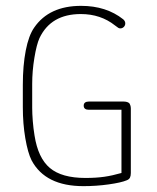

<svg xmlns="http://www.w3.org/2000/svg" viewBox="-20 -626 536 656"><path d="M395 -35Q364 -26 336 -22Q308 -18 272 -18Q191 -18 150.5 -52Q110 -86 98 -163Q94 -187 92 -212.5Q90 -238 90 -257V-339Q90 -383 97.5 -428.5Q105 -474 115 -496Q154 -578 256 -578Q324 -578 373 -539Q381 -533 384 -531Q387 -529 391 -529Q398 -529 403 -534Q408 -539 408 -546Q408 -554 401 -560Q343 -606 257 -606Q148 -606 97 -532Q78 -505 68 -453.5Q58 -402 58 -336V-260Q58 -203 66.5 -153.5Q75 -104 88 -78Q135 10 265 10Q309 10 351.5 4Q394 -2 413 -10Q421 -13 424 -19Q427 -25 427 -35V-255Q427 -261 425.5 -265.5Q424 -270 422 -273Q419 -276 414 -277.5Q409 -279 403 -279H283Q275 -279 270.5 -275.5Q266 -272 266 -265Q266 -258 270.5 -254.5Q275 -251 283 -251H395Z"/></svg>

Font: Beiruti ExtraLight
Style: Regular
Weight: 250
Designer: Arlette Boutros
Foundry: Boutros
Version: Version 1.41